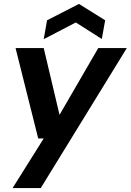

<svg xmlns="http://www.w3.org/2000/svg" viewBox="-20 -740 664 975"><path d="M44 215 202 -37H174L59 -496H202L282 -158H283L479 -496H624L187 215ZM202 -541 219 -637 381 -720 514 -637 497 -542 365 -626Z"/></svg>

Font: DM Sans 28pt
Style: Bold Italic
Weight: 700
Italic angle: -10°
Version: Version 4.004;gftools[0.9.30]